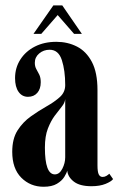

<svg xmlns="http://www.w3.org/2000/svg" viewBox="-20 -684 442 714"><path d="M142 10.5Q93 10.5 59.2 -23.2Q25.5 -57 25.5 -119.5Q25.5 -168 45.2 -199Q65 -230 94.5 -251Q124 -272 153.2 -288.5Q182.5 -305 202.5 -323Q222.5 -341 222.5 -367.5Q222.5 -422 210 -460.5Q197.5 -499 164.5 -499Q142 -499 125.8 -485.2Q109.5 -471.5 109.5 -450.5Q109.5 -437 115 -427.2Q120.5 -417.5 126 -406.5Q131.5 -395.5 131.5 -378Q131.5 -353.5 118.8 -338.8Q106 -324 84 -324Q62 -324 49 -342.5Q36 -361 36 -393.5Q36 -432 55.8 -462.8Q75.5 -493.5 110 -511Q144.5 -528.5 189.5 -528.5Q231.5 -528.5 266.2 -510.8Q301 -493 321.8 -453.5Q342.5 -414 342.5 -349V-69Q342.5 -45 347.2 -35.5Q352 -26 361.5 -26Q369.5 -26 376.2 -30.2Q383 -34.5 386.5 -38L400.5 -18Q394 -9 372.5 -0.2Q351 8.5 320 8.5Q277 8.5 254.8 -8.5Q232.5 -25.5 230 -49.5Q228 -40.5 219 -26Q210 -11.5 191.5 -0.5Q173 10.5 142 10.5ZM184 -35.5Q201 -35.5 211.8 -56.5Q222.5 -77.5 222.5 -99V-315.5Q221 -301 209.2 -286.8Q197.5 -272.5 183.2 -253.2Q169 -234 158 -205.8Q147 -177.5 147 -135Q147 -35.5 184 -35.5ZM104.5 -558 178.5 -664H211.5L284.5 -558H255.5L194.5 -628L133.5 -558Z"/></svg>

Font: Imbue 50pt
Style: Bold
Weight: 700
Designer: Tyler Finck
Foundry: Etcetera Type Company
Version: Version 1.102; ttfautohint (v1.8.3)